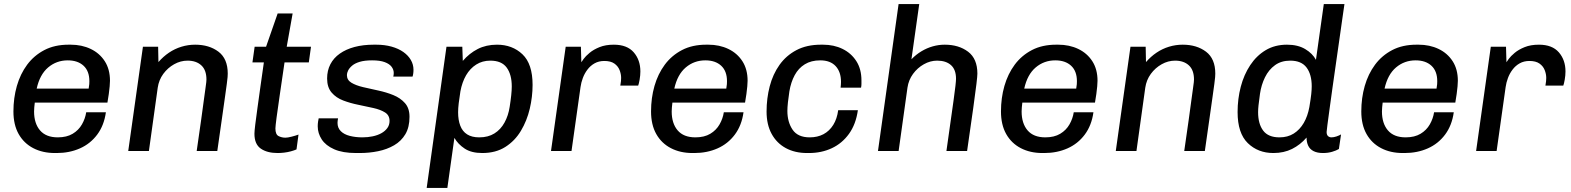

<svg xmlns="http://www.w3.org/2000/svg" viewBox="-20 -740 7699 941"><path d="M249.2 10Q189 10 143 -13.9Q97 -37.8 71.4 -83.1Q45.8 -128.5 45.8 -194Q45.8 -259.8 62.6 -318.6Q79.5 -377.5 113.1 -422.9Q146.8 -468.2 197.4 -494.6Q248 -521 316.2 -521H326.5Q380.8 -521 424.4 -500.2Q468 -479.5 493.5 -440Q519 -400.5 519 -344.2Q519 -333.8 517.5 -316.8Q516 -299.8 513.2 -279.4Q510.5 -259 506.5 -237.2H150.5Q149 -225.8 148 -213.9Q147 -202 147 -193.8Q147 -135.2 176.2 -101Q205.5 -66.8 263.2 -66.8Q307 -66.8 336.2 -84.4Q365.5 -102 381.6 -130.4Q397.8 -158.8 402.5 -189.8H499Q490 -125.2 456.5 -80.4Q423 -35.5 371.8 -12.8Q320.5 10 258 10ZM159.8 -305.8H414.5Q417 -319.5 417.5 -327.4Q418 -335.2 418 -342.2Q418 -391.5 389.5 -417.9Q361 -444.2 312 -444.2Q257 -444.2 216 -409.5Q175 -374.8 159.8 -305.8Z M608.5 0 680.5 -511H755L756.5 -435.8Q780 -462.8 808.2 -481.9Q836.5 -501 869.2 -511Q902 -521 936.5 -521Q1005.2 -521 1050.8 -486.6Q1096.2 -452.2 1096.2 -379.2Q1096.2 -373 1095.4 -362Q1094.5 -351 1091.6 -329.2Q1088.8 -307.5 1083 -267Q1077.2 -226.5 1068.1 -161.8Q1059 -97 1045 0H944Q957.2 -91.2 965.8 -152.2Q974.2 -213.2 979.2 -250.6Q984.2 -288 987.1 -308Q990 -328 990.9 -336.8Q991.8 -345.5 991.8 -350.2Q991.8 -396.5 966.8 -419.6Q941.8 -442.8 899.2 -442.8Q864.8 -442.8 833.4 -425.1Q802 -407.5 780.2 -377.8Q758.5 -348 753 -310.2L709.8 0Z M1340.5 10Q1289.5 10 1258.2 -11.6Q1227 -33.2 1227 -84.5Q1227 -96.2 1231 -129.4Q1235 -162.5 1241.8 -210.8Q1248.5 -259 1256.5 -316.4Q1264.5 -373.8 1273.2 -434.2H1217.2L1228 -511H1284L1340.8 -674H1414.2L1385.2 -511H1504.2L1493.5 -434.2H1374.5Q1362 -349 1351.8 -279.1Q1341.5 -209.2 1335.6 -164.8Q1329.8 -120.2 1329.8 -110.5Q1329.8 -81 1345.2 -73.1Q1360.8 -65.2 1379 -65.2Q1390 -65.2 1410 -70.4Q1430 -75.5 1443 -80.5L1433.2 -7.8Q1422 -2.8 1405.9 1.6Q1389.8 6 1372.8 8Q1355.8 10 1340.5 10Z M1725 10Q1659.5 10 1617.9 -8.4Q1576.2 -26.8 1556.8 -56.8Q1537.2 -86.8 1537.2 -121Q1537.2 -133.2 1538.8 -143.5Q1540.2 -153.8 1541.8 -160H1636.8Q1635.5 -153 1634.9 -148.1Q1634.2 -143.2 1634.2 -137.8Q1634.2 -113 1650.4 -97Q1666.5 -81 1694.6 -73.9Q1722.8 -66.8 1756.2 -66.8Q1783 -66.8 1806.9 -71.9Q1830.8 -77 1849 -87.1Q1867.2 -97.2 1878.2 -112.2Q1889.2 -127.2 1889.2 -147.5Q1889.2 -175 1867 -188.9Q1844.8 -202.8 1810 -210.6Q1775.2 -218.5 1736.2 -226.4Q1697.2 -234.2 1662.4 -247.4Q1627.5 -260.5 1605.4 -286.2Q1583.2 -312 1583.2 -355.2Q1583.2 -394.2 1599.2 -425.1Q1615.2 -456 1645.4 -477.2Q1675.5 -498.5 1717.6 -509.8Q1759.8 -521 1811.8 -521H1823.5Q1865.2 -521 1899.1 -511.5Q1933 -502 1956.9 -485.1Q1980.8 -468.2 1993.6 -446Q2006.5 -423.8 2006.5 -398.2Q2006.5 -387.2 2005.1 -378.4Q2003.8 -369.5 2001.8 -364.5H1907.5Q1908.5 -368.5 1909.1 -373Q1909.8 -377.5 1909.8 -382.2Q1909.8 -398.8 1899.2 -412.8Q1888.8 -426.8 1865.5 -435.5Q1842.2 -444.2 1803.8 -444.2Q1767 -444.2 1743.1 -437Q1719.2 -429.8 1705.6 -418.1Q1692 -406.5 1686.1 -394.2Q1680.2 -382 1680.2 -372.2Q1680.2 -347.8 1702.4 -334.5Q1724.5 -321.2 1759.4 -313Q1794.2 -304.8 1833.6 -296.4Q1873 -288 1907.8 -273.9Q1942.5 -259.8 1964.8 -234.6Q1987 -209.5 1987 -167.8Q1987 -116.5 1966.8 -82.4Q1946.5 -48.2 1911.6 -28Q1876.8 -7.8 1833.2 1.1Q1789.8 10 1743.2 10Z M2071.2 181 2168.2 -511H2245.8L2248.2 -441.5Q2280.2 -478.8 2321.5 -499.9Q2362.8 -521 2415.8 -521Q2491 -521 2540.6 -473.9Q2590.2 -426.8 2590.2 -324Q2590.2 -266 2576.4 -207.1Q2562.5 -148.2 2533.1 -99Q2503.8 -49.8 2456.8 -19.9Q2409.8 10 2343.8 10Q2290.5 10 2257.6 -11.6Q2224.8 -33.2 2207 -64.2L2172.5 181ZM2329 -66.8Q2372.2 -66.8 2403 -85.9Q2433.8 -105 2452.6 -139.2Q2471.5 -173.5 2478 -216.8Q2482.8 -247 2485.5 -272.8Q2488.2 -298.5 2488.2 -316Q2488.2 -374.5 2463.4 -408.6Q2438.5 -442.8 2383.2 -442.8Q2344 -442.8 2313.9 -423.6Q2283.8 -404.5 2264.2 -370.9Q2244.8 -337.2 2236.5 -292.5Q2231.2 -259.8 2228.2 -234.1Q2225.2 -208.5 2225.2 -189.8Q2225.2 -151.5 2235.9 -123.8Q2246.5 -96 2269.5 -81.4Q2292.5 -66.8 2329 -66.8Z M2680.5 0 2752.5 -511H2827L2829.2 -435Q2830.8 -438 2840.5 -451.4Q2850.2 -464.8 2869.6 -481Q2889 -497.2 2918.5 -509.1Q2948 -521 2988.5 -521Q3053.5 -521 3086 -483.5Q3118.5 -446 3118.5 -389.8Q3118.5 -370.8 3114.8 -349.6Q3111 -328.5 3107.8 -320.5H3020.2Q3022.5 -332.5 3023.4 -342.4Q3024.2 -352.2 3024.2 -358.2Q3024.2 -377.2 3016.6 -396.5Q3009 -415.8 2991.1 -428.5Q2973.2 -441.2 2941.8 -441.2Q2914.5 -441.2 2893.9 -429.5Q2873.2 -417.8 2858.9 -398.6Q2844.5 -379.5 2836.4 -357.4Q2828.2 -335.2 2825.2 -313.5L2781 0Z M3374.2 10Q3314 10 3268 -13.9Q3222 -37.8 3196.4 -83.1Q3170.8 -128.5 3170.8 -194Q3170.8 -259.8 3187.6 -318.6Q3204.5 -377.5 3238.1 -422.9Q3271.8 -468.2 3322.4 -494.6Q3373 -521 3441.2 -521H3451.5Q3505.8 -521 3549.4 -500.2Q3593 -479.5 3618.5 -440Q3644 -400.5 3644 -344.2Q3644 -333.8 3642.5 -316.8Q3641 -299.8 3638.2 -279.4Q3635.5 -259 3631.5 -237.2H3275.5Q3274 -225.8 3273 -213.9Q3272 -202 3272 -193.8Q3272 -135.2 3301.2 -101Q3330.5 -66.8 3388.2 -66.8Q3432 -66.8 3461.2 -84.4Q3490.5 -102 3506.6 -130.4Q3522.8 -158.8 3527.5 -189.8H3624Q3615 -125.2 3581.5 -80.4Q3548 -35.5 3496.8 -12.8Q3445.5 10 3383 10ZM3284.8 -305.8H3539.5Q3542 -319.5 3542.5 -327.4Q3543 -335.2 3543 -342.2Q3543 -391.5 3514.5 -417.9Q3486 -444.2 3437 -444.2Q3382 -444.2 3341 -409.5Q3300 -374.8 3284.8 -305.8Z M3935.2 10Q3876 10 3831.2 -14.2Q3786.5 -38.5 3761.8 -83.9Q3737 -129.2 3737 -193.2Q3737 -257.8 3752.4 -317Q3767.8 -376.2 3800.4 -422Q3833 -467.8 3883.5 -494.4Q3934 -521 4003.8 -521H4013.5Q4067.2 -521 4109.5 -500.2Q4151.8 -479.5 4176.9 -440.5Q4202 -401.5 4202 -345.8Q4202 -337.5 4202 -328.5Q4202 -319.5 4200 -310.2H4099.8Q4100.8 -317.5 4101.2 -324.5Q4101.8 -331.5 4101.8 -338.5Q4101.8 -387.8 4075.5 -416Q4049.2 -444.2 4000.2 -444.2Q3955.8 -444.2 3924.5 -425Q3893.2 -405.8 3874.8 -371.5Q3856.2 -337.2 3848.8 -292.2Q3844.2 -263 3841.6 -238Q3839 -213 3839 -196.2Q3839 -142 3864.5 -104.4Q3890 -66.8 3948.5 -66.8Q3986.5 -66.8 4015.8 -82.2Q4045 -97.8 4063.8 -127.8Q4082.5 -157.8 4088 -200H4184.5Q4174.8 -131 4141 -84.1Q4107.2 -37.2 4056.6 -13.6Q4006 10 3944.8 10Z M4283 0 4384 -720H4485.2L4447 -449.5Q4469.5 -472.8 4495.9 -488.6Q4522.2 -504.5 4551.4 -512.8Q4580.5 -521 4610.2 -521Q4679 -521 4724.6 -486.6Q4770.2 -452.2 4770.2 -379.2Q4770.2 -367.8 4765.6 -328.9Q4761 -290 4750 -211.2Q4739 -132.5 4719.8 0H4618.5Q4630 -80.5 4638.6 -142.5Q4647.2 -204.5 4653.5 -248.4Q4659.8 -292.2 4662.6 -318.6Q4665.5 -345 4665.5 -354Q4665.5 -398.8 4640.9 -420.8Q4616.2 -442.8 4573 -442.8Q4539.2 -442.8 4507.9 -425.1Q4476.5 -407.5 4454.8 -377.8Q4433 -348 4427.5 -310.2L4384.2 0Z M5089.2 10Q5029 10 4983 -13.9Q4937 -37.8 4911.4 -83.1Q4885.8 -128.5 4885.8 -194Q4885.8 -259.8 4902.6 -318.6Q4919.5 -377.5 4953.1 -422.9Q4986.8 -468.2 5037.4 -494.6Q5088 -521 5156.2 -521H5166.5Q5220.8 -521 5264.4 -500.2Q5308 -479.5 5333.5 -440Q5359 -400.5 5359 -344.2Q5359 -333.8 5357.5 -316.8Q5356 -299.8 5353.2 -279.4Q5350.5 -259 5346.5 -237.2H4990.5Q4989 -225.8 4988 -213.9Q4987 -202 4987 -193.8Q4987 -135.2 5016.2 -101Q5045.5 -66.8 5103.2 -66.8Q5147 -66.8 5176.2 -84.4Q5205.5 -102 5221.6 -130.4Q5237.8 -158.8 5242.5 -189.8H5339Q5330 -125.2 5296.5 -80.4Q5263 -35.5 5211.8 -12.8Q5160.5 10 5098 10ZM4999.8 -305.8H5254.5Q5257 -319.5 5257.5 -327.4Q5258 -335.2 5258 -342.2Q5258 -391.5 5229.5 -417.9Q5201 -444.2 5152 -444.2Q5097 -444.2 5056 -409.5Q5015 -374.8 4999.8 -305.8Z M5448.5 0 5520.5 -511H5595L5596.5 -435.8Q5620 -462.8 5648.2 -481.9Q5676.5 -501 5709.2 -511Q5742 -521 5776.5 -521Q5845.2 -521 5890.8 -486.6Q5936.2 -452.2 5936.2 -379.2Q5936.2 -373 5935.4 -362Q5934.5 -351 5931.6 -329.2Q5928.8 -307.5 5923 -267Q5917.2 -226.5 5908.1 -161.8Q5899 -97 5885 0H5784Q5797.2 -91.2 5805.8 -152.2Q5814.2 -213.2 5819.2 -250.6Q5824.2 -288 5827.1 -308Q5830 -328 5830.9 -336.8Q5831.8 -345.5 5831.8 -350.2Q5831.8 -396.5 5806.8 -419.6Q5781.8 -442.8 5739.2 -442.8Q5704.8 -442.8 5673.4 -425.1Q5642 -407.5 5620.2 -377.8Q5598.5 -348 5593 -310.2L5549.8 0Z M6220.8 10Q6145.5 10 6095.5 -38.6Q6045.5 -87.2 6045.5 -190.8Q6045.5 -255.5 6061 -314.8Q6076.5 -374 6107.4 -420.6Q6138.2 -467.2 6183.2 -494.1Q6228.2 -521 6287.5 -521Q6340.8 -521 6376.8 -499.5Q6412.8 -478 6429.5 -446.8L6468 -720H6569.2Q6565.5 -694.5 6559 -649.4Q6552.5 -604.2 6544.5 -547.4Q6536.5 -490.5 6527.6 -429.2Q6518.8 -368 6510.6 -310Q6502.5 -252 6496 -204.2Q6489.5 -156.5 6485.6 -126.8Q6481.8 -97 6481.8 -93.2Q6481.8 -79.5 6488.6 -73.1Q6495.5 -66.8 6505.5 -66.8Q6516.5 -66.8 6529.9 -71.2Q6543.2 -75.8 6552.5 -81.2L6542 -9.8Q6529.5 -2.2 6509 3.9Q6488.5 10 6464 10Q6436.5 10 6418.1 0.8Q6399.8 -8.5 6391.6 -25.8Q6383.5 -43 6383.5 -65.8Q6352.5 -30 6312.4 -10Q6272.2 10 6220.8 10ZM6250.8 -66.8Q6291 -66.8 6320.6 -85.4Q6350.2 -104 6369.8 -137.5Q6389.2 -171 6397.2 -215.2Q6404.2 -257 6406.5 -278.9Q6408.8 -300.8 6408.8 -317.2Q6408.8 -375.2 6383.5 -409Q6358.2 -442.8 6303.5 -442.8Q6259.5 -442.8 6228.9 -420.6Q6198.2 -398.5 6179.9 -361.4Q6161.5 -324.2 6155.2 -280Q6150 -242.5 6148 -223.6Q6146 -204.8 6146 -190.2Q6146 -133 6170.9 -99.9Q6195.8 -66.8 6250.8 -66.8Z M6855.2 10Q6795 10 6749 -13.9Q6703 -37.8 6677.4 -83.1Q6651.8 -128.5 6651.8 -194Q6651.8 -259.8 6668.6 -318.6Q6685.5 -377.5 6719.1 -422.9Q6752.8 -468.2 6803.4 -494.6Q6854 -521 6922.2 -521H6932.5Q6986.8 -521 7030.4 -500.2Q7074 -479.5 7099.5 -440Q7125 -400.5 7125 -344.2Q7125 -333.8 7123.5 -316.8Q7122 -299.8 7119.2 -279.4Q7116.5 -259 7112.5 -237.2H6756.5Q6755 -225.8 6754 -213.9Q6753 -202 6753 -193.8Q6753 -135.2 6782.2 -101Q6811.5 -66.8 6869.2 -66.8Q6913 -66.8 6942.2 -84.4Q6971.5 -102 6987.6 -130.4Q7003.8 -158.8 7008.5 -189.8H7105Q7096 -125.2 7062.5 -80.4Q7029 -35.5 6977.8 -12.8Q6926.5 10 6864 10ZM6765.8 -305.8H7020.5Q7023 -319.5 7023.5 -327.4Q7024 -335.2 7024 -342.2Q7024 -391.5 6995.5 -417.9Q6967 -444.2 6918 -444.2Q6863 -444.2 6822 -409.5Q6781 -374.8 6765.8 -305.8Z M7214.5 0 7286.5 -511H7361L7363.2 -435Q7364.8 -438 7374.5 -451.4Q7384.2 -464.8 7403.6 -481Q7423 -497.2 7452.5 -509.1Q7482 -521 7522.5 -521Q7587.5 -521 7620 -483.5Q7652.5 -446 7652.5 -389.8Q7652.5 -370.8 7648.8 -349.6Q7645 -328.5 7641.8 -320.5H7554.2Q7556.5 -332.5 7557.4 -342.4Q7558.2 -352.2 7558.2 -358.2Q7558.2 -377.2 7550.6 -396.5Q7543 -415.8 7525.1 -428.5Q7507.2 -441.2 7475.8 -441.2Q7448.5 -441.2 7427.9 -429.5Q7407.2 -417.8 7392.9 -398.6Q7378.5 -379.5 7370.4 -357.4Q7362.2 -335.2 7359.2 -313.5L7315 0Z"/></svg>

Font: Chivo Medium
Style: Italic
Weight: 500
Italic angle: -8.05°
Designer: Hector Gatti
Foundry: Omnibus-Type
Version: Version 2.002